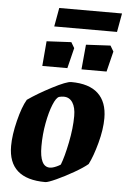

<svg xmlns="http://www.w3.org/2000/svg" viewBox="-57 -858 598 908"><g transform="rotate(5 242.5 -404.0)"><path d="M17 -147Q17 -199 34 -267.5Q51 -336 72 -371Q119 -404 185.5 -438.5Q252 -473 274 -473Q359 -473 402 -433Q445 -393 445 -316Q445 -263 427.5 -198Q410 -133 390 -94Q369 -76 326.5 -51.5Q284 -27 244.5 -9Q205 9 193 9Q17 9 17 -147ZM222 -63Q230 -65 241 -70Q252 -75 259 -80Q274 -118 288 -187.5Q302 -257 302 -314Q302 -355 287 -378Q272 -401 245 -401Q234 -401 223 -398Q209 -393 194.5 -357.5Q180 -322 170 -268.5Q160 -215 160 -158Q160 -61 208 -61Q214 -61 222 -63ZM131 -537 141 -655 258 -661 274 -634 250 -537ZM317 -537 328 -655 444 -661 460 -634 436 -537ZM171 -728 187 -817H485L469 -728Z"/></g></svg>

Font: Grenze
Style: Bold Italic
Weight: 700
Italic angle: -10°
Designer: Renata Polastri
Foundry: Omnibus-Type
Version: Version 1.002; ttfautohint (v1.8)